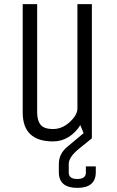

<svg xmlns="http://www.w3.org/2000/svg" viewBox="-20 -670 565 930"><path d="M90 -125V-650H160V-125Q160 -87 176.5 -66Q193 -45 237 -45Q281 -45 318 -79Q355 -113 355 -145V-650H425V0L362 51Q313 91 313 124V166Q313 197 354.5 197Q396 197 396 166V136H444V164Q444 240 354.5 240Q265 240 265 164V124Q265 75 306 41L385 -25L369 -64Q347 -28 312.5 -6.5Q278 15 237 15Q90 15 90 -125Z"/></svg>

Font: Unica One
Style: Regular
Weight: 400
Designer: Eduardo Rodriguez Tunni
Foundry: Eduardo Rodriguez Tunni
Version: Version 1.001